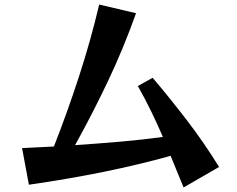

<svg xmlns="http://www.w3.org/2000/svg" viewBox="-20 -789 1040 844"><path d="M787 35 730 -104Q455 -27 107 23L77 -138Q112 -140 147.5 -141.5Q183 -143 217 -145Q277 -298 328 -455Q379 -612 416 -769L578 -731Q523 -576 453.5 -430Q384 -284 310 -151Q414 -158 511 -166.5Q608 -175 696 -187Q672 -243 645 -298.5Q618 -354 586 -411L651 -447Q730 -354 804.5 -256.5Q879 -159 943 -55Z"/></svg>

Font: RocknRoll One
Style: Regular
Weight: 400
Designer: Fontworks Inc.
Foundry: Fontworks Inc.
Version: Version 1.100